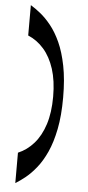

<svg xmlns="http://www.w3.org/2000/svg" viewBox="-61 -774 452 991"><g transform="rotate(5 165.0 -279.0)"><path d="M57.7 182V24.6Q104.1 5.1 139.1 -34.8Q174.2 -74.7 193.9 -135.7Q213.5 -196.6 213.5 -279Q213.5 -361.7 193.9 -422.6Q174.2 -483.6 139.1 -523.5Q104.1 -563.4 57.7 -582.6V-740Q81.4 -725.7 108.9 -703.6Q136.4 -681.6 164.1 -647.3Q191.8 -613 214.6 -563.1Q237.3 -513.3 251.3 -443Q265.3 -372.8 265.3 -279Q265.3 -185.2 251.3 -115.1Q237.3 -45 214.6 4.8Q191.8 54.7 164.1 89.1Q136.4 123.6 108.9 145.7Q81.4 167.8 57.7 182Z"/></g></svg>

Font: Ojuju ExtraLight
Style: Regular
Weight: 200
Designer: Chisaokwu Joboson, Mirko Velimirovic
Foundry: Udi Foundry
Version: Version 1.000